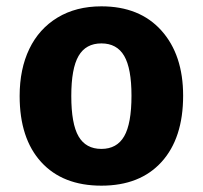

<svg xmlns="http://www.w3.org/2000/svg" viewBox="-20 -569 640 606"><path d="M558 -267Q558 -133 490 -58Q422 17 300 17Q178 17 110 -57.5Q42 -132 42 -266Q42 -351 72.5 -414.5Q103 -478 161.5 -513.5Q220 -549 300 -549Q421 -549 489.5 -472.5Q558 -396 558 -267ZM205 -266Q205 -178 228 -138.5Q251 -99 300 -99Q349 -99 372 -139Q395 -179 395 -267Q395 -353 372 -392.5Q349 -432 300 -432Q251 -432 228 -392.5Q205 -353 205 -266Z"/></svg>

Font: Fira Mono
Style: Bold
Weight: 700
Monospace: yes
Designer: Carrois Corporate & Edenspiekermann AG
Foundry: Carrois Corporate GbR & Edenspiekermann AG
Version: Version 3.206